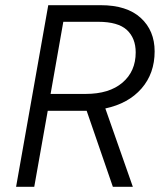

<svg xmlns="http://www.w3.org/2000/svg" viewBox="-20 -720 640 740"><path d="M42 0 166 -700H368Q469 -700 522.5 -651Q576 -602 576 -522Q576 -437 525.5 -379Q475 -321 386 -302L492 0H415L314 -293Q308 -293 301 -293H164L112 0ZM175 -358H310Q401 -358 452 -401.5Q503 -445 503 -518Q503 -573 469 -604.5Q435 -636 358 -636H224Z"/></svg>

Font: DM Mono Light
Style: Italic
Weight: 300
Italic angle: -10°
Designer: Colophon Foundry
Foundry: Colophon Foundry
Version: Version 1.000; ttfautohint (v1.8.2.53-6de2)